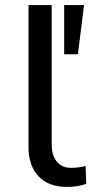

<svg xmlns="http://www.w3.org/2000/svg" viewBox="-20 -725 370 754"><path d="M242 9Q171 9 131.5 -32.5Q92 -74 92 -148V-705H183V-158Q183 -129 192 -108.5Q201 -88 217.5 -77Q234 -66 258 -66Q272 -66 286 -67.5Q300 -69 316 -73L319 -3Q301 3 283 6Q265 9 242 9ZM232 -512V-705H310L286 -512Z"/></svg>

Font: Nunito Sans 7pt
Style: Regular
Weight: 400
Designer: Vernon Adams
Foundry: Vernon Adams
Version: Version 3.101;gftools[0.9.27]